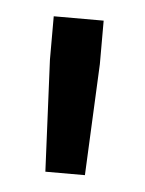

<svg xmlns="http://www.w3.org/2000/svg" viewBox="-32 -774 223 295"><g transform="rotate(5 79.5 -626.5)"><path d="M40 -679V-746H117V-679L109 -507H48Z"/></g></svg>

Font: Exo
Style: Regular
Weight: 400
Designer: Natanael Gama
Foundry: Natanael Gama
Version: Version 1.500; ttfautohint (v1.6)